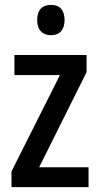

<svg xmlns="http://www.w3.org/2000/svg" viewBox="-20 -765 407 785"><path d="M189 -745C153 -745 132 -725 132 -683C132 -642 154 -621 189 -621C223 -621 244 -642 244 -683C244 -724 224 -745 189 -745ZM342 0V-81H140L334 -470V-540H39V-458H225L27 -64V0Z"/></svg>

Font: Noto Sans Devanagari Condensed Medium
Style: Regular
Weight: 500
Width: 3
Designer: Jelle Bosma - Monotype Design Team
Foundry: Monotype Imaging Inc.
Version: Version 2.004